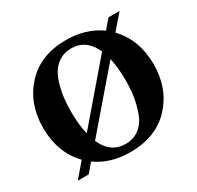

<svg xmlns="http://www.w3.org/2000/svg" viewBox="-167 -971 1200 1172"><g transform="rotate(-30 433.5 -385.0)"><path d="M433 10Q293 10 195 -61L143 0H66L151 -99Q44 -209 44 -385Q44 -555 148 -667.5Q252 -780 433 -780Q572 -780 673 -707L727 -770H805L717 -668Q823 -557 823 -385Q823 -215 719 -102.5Q615 10 433 10ZM258 -223 589 -609Q540 -720 433 -720Q387 -720 351.5 -698Q316 -676 295.5 -642.5Q275 -609 262.5 -562Q250 -515 245.5 -473Q241 -431 241 -385Q241 -294 258 -223ZM433 -48Q490 -48 530.5 -80Q571 -112 590.5 -166Q610 -220 618 -272.5Q626 -325 626 -385Q626 -474 610 -543L279 -158Q327 -48 433 -48Z"/></g></svg>

Font: Libre Caslon Text
Style: Bold
Weight: 700
Designer: Pablo Impallari, Rodrigo Fuenzalida
Foundry: Pablo Impallari, Rodrigo Fuenzalida
Version: Version 1.002